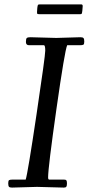

<svg xmlns="http://www.w3.org/2000/svg" viewBox="-20 -840 417 866"><path d="M346.9 -820.1Q353 -820.1 353 -812.6Q353 -805.2 351.4 -792Q349.9 -778.8 348.1 -777.5Q346.4 -776.1 342 -776.1H157Q149.2 -776.1 148.1 -777.8Q147 -779.5 147 -786.3Q147 -793 148.3 -804.6Q149.7 -816.2 151.4 -818.1Q153.1 -820.1 158.9 -820.1ZM147 2.9 33.9 6.1Q23.4 6.1 20.3 2.1Q17.1 -2 17.1 -13.4Q17.1 -24.9 21.1 -27.5Q25.1 -30 38.1 -30H95.9Q105 -57.4 144.5 -322.4Q184.1 -587.4 184.1 -611.7Q184.1 -636 178 -636H111.1Q96.9 -636 96.9 -650.9Q96.9 -665.8 101.3 -668.9Q105.7 -672.1 116.9 -672.1Q116.9 -672.1 233.9 -668.9L343 -672.1Q353.5 -672.1 356.8 -668Q360.1 -663.8 360.1 -652.3Q360.1 -640.9 356.1 -638.4Q352.1 -636 339.1 -636H283Q272.2 -612.8 234.6 -348.8Q197 -84.7 197 -40Q197 -30 201.9 -30H268.1Q276.6 -30 279.3 -26.6Q282 -23.2 282 -12.7Q282 -2.2 279.3 2Q276.6 6.1 268.1 6.1Z"/></svg>

Font: Fanwood Text
Style: Italic
Weight: 400
Italic angle: -9°
Version: Version 1.101